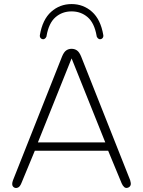

<svg xmlns="http://www.w3.org/2000/svg" viewBox="-20 -916 703 944"><path d="M44 -30 285 -638Q294 -660 305.5 -668Q317 -676 332 -676Q347 -676 358.5 -668Q370 -660 379 -638L620 -30Q622 -23 623 -16Q624 -9 621 -3Q618 3 611 6Q599 11 591 4Q583 -3 578 -15L508 -184L536 -175H126L155 -184L85 -15Q78 2 68.5 6Q59 10 52 7Q47 5 43.5 0.5Q40 -4 40 -11.5Q40 -19 44 -30ZM164 -210 141 -216H521L500 -210L332 -629ZM176 -743Q189 -820 231.5 -858Q274 -896 332 -896Q390 -896 432.5 -858Q475 -820 488 -743Q489 -734 484 -728.5Q479 -723 472 -723Q468 -723 463.5 -726Q459 -729 457 -734Q455 -736 455 -740Q444 -803 411 -831.5Q378 -860 332 -860Q286 -860 253 -831.5Q220 -803 209 -740Q209 -736 207 -734Q205 -729 200.5 -726Q196 -723 192 -723Q185 -723 180 -728.5Q175 -734 176 -743Z"/></svg>

Font: SN Pro Thin
Style: Regular
Weight: 200
Designer: Tobias Whetton
Foundry: Supernotes
Version: Version 1.003;Glyphs 3.3 (3324)